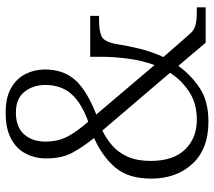

<svg xmlns="http://www.w3.org/2000/svg" viewBox="-60 -704 774 695"><g transform="rotate(-90 327.5 -357.0)"><path d="M234 10Q135 10 81.5 -48Q28 -106 28 -197Q28 -280 68 -327Q108 -374 175 -404Q142 -445 121.5 -483Q101 -521 101 -577Q101 -617 118 -650.5Q135 -684 171.5 -704Q208 -724 267 -724Q322 -724 356.5 -704Q391 -684 407 -651.5Q423 -619 423 -582Q423 -515 385 -472.5Q347 -430 260 -396L439 -185Q456 -232 462.5 -283.5Q469 -335 469 -377V-418H617V-386H602Q564 -386 543.5 -377Q523 -368 515 -323Q509 -283 498 -238.5Q487 -194 468 -153L552 -57Q565 -42 583 -37Q601 -32 638 -32H648V0H520L436 -99Q404 -54 356.5 -22Q309 10 234 10ZM234 -425Q303 -450 335 -487Q367 -524 367 -581Q367 -624 342.5 -655.5Q318 -687 267 -687Q215 -687 188.5 -657.5Q162 -628 162 -580Q162 -536 179 -502.5Q196 -469 234 -425ZM241 -32Q300 -32 342 -59.5Q384 -87 411 -129L202 -374Q173 -360 148 -338.5Q123 -317 107.5 -283Q92 -249 92 -199Q92 -117 133.5 -74.5Q175 -32 241 -32Z"/></g></svg>

Font: Noto Serif Hebrew SemiCondensed Light
Style: Regular
Weight: 300
Width: 4
Designer: Monotype Design Team
Foundry: Monotype Imaging Inc.
Version: Version 2.004; ttfautohint (v1.8.4.7-5d5b)